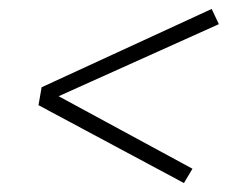

<svg xmlns="http://www.w3.org/2000/svg" viewBox="-20 -555 540 429"><path d="M391 -146 66 -320 73 -360 453 -535 469 -501 111 -340 410 -178Z"/></svg>

Font: iosevka_custom_sans_ss08 XLt
Style: Italic
Weight: 200
Italic angle: -10°
Designer: Belleve Invis
Foundry: Belleve Invis
Version: Version 10.3.0; ttfautohint (v1.8.3)